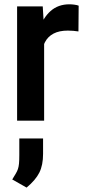

<svg xmlns="http://www.w3.org/2000/svg" viewBox="-20 -558 396 888"><path d="M184.1 0H59.1V-528.3H177.7L184.1 -421.9ZM342.8 -412.6Q331.5 -414.6 318.6 -415.5Q305.7 -416.5 293.5 -416.5Q253.9 -416.5 227.5 -402.6Q201.2 -388.7 187.7 -362.5Q174.3 -336.4 171.9 -300.3L144 -302.2Q144 -369.1 161.6 -422.6Q179.2 -476.1 214.1 -507.1Q249 -538.1 301.3 -538.1Q311.5 -538.1 324.2 -536.4Q336.9 -534.7 343.8 -531.7ZM179.2 153.8Q179.2 205.6 162.1 240Q145 274.4 103 309.6L36.6 272Q46.4 255.9 53 244.9Q59.6 233.9 63 223.6Q66.4 213.4 67.9 198.5Q69.3 183.6 69.3 159.2V82.5H179.2Z"/></svg>

Font: Heebo SemiBold
Style: Regular
Weight: 600
Designer: Oded Ezer
Foundry: Ezer Type House
Version: Version 3.100